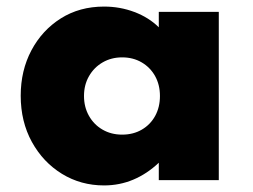

<svg xmlns="http://www.w3.org/2000/svg" viewBox="-20 -548 770 584"><path d="M296.5 16Q226 16 168.5 -19.2Q111 -54.5 77 -116.2Q43 -178 43 -257Q43 -333.5 75.5 -394.8Q108 -456 165 -492Q222 -528 296.5 -528Q345 -528 388.8 -511.5Q432.5 -495 463 -465V-512H645.5V0H463V-53Q427 -19 385.2 -1.5Q343.5 16 296.5 16ZM351.5 -138.5Q385.5 -138.5 411.5 -153.8Q437.5 -169 452 -195.5Q466.5 -222 466.5 -256Q466.5 -290 451.8 -316.5Q437 -343 411 -358.2Q385 -373.5 351.5 -373.5Q318.5 -373.5 292.2 -358.2Q266 -343 250.8 -316.5Q235.5 -290 235.5 -256Q235.5 -222.5 250.5 -195.8Q265.5 -169 291.8 -153.8Q318 -138.5 351.5 -138.5Z"/></svg>

Font: Spartan Thin ExtraBold
Style: Regular
Weight: 800
Version: Version 1.004